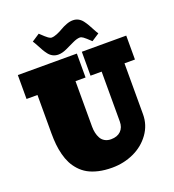

<svg xmlns="http://www.w3.org/2000/svg" viewBox="-176 -1148 1175 1297"><g transform="rotate(-20 411.0 -499.5)"><path d="M725.1 -253.9Q725.1 -176.8 680.2 -114.5Q635.3 -52.2 563 -19Q490.7 14.2 407.2 14.2Q354 14.2 310.5 4.2Q267.1 -5.9 235.6 -23.4Q204.1 -41 180.2 -67.4Q156.2 -93.8 141.1 -123.5Q126 -153.3 116.5 -190.4Q106.9 -227.5 103.3 -264.2Q99.6 -300.8 99.6 -343.8V-620.1H21V-792H445.3V-620.1H373V-293Q373 -269 377.7 -248Q382.3 -227.1 392.3 -208.7Q402.3 -190.4 421.1 -179.7Q439.9 -168.9 465.3 -168.9Q510.3 -168.9 535.6 -193.8Q561 -218.8 561 -261.7V-620.1H481V-792H800.3V-620.1H725.1ZM495.6 -1012.7Q517.1 -1012.7 534.7 -1003.4Q552.2 -994.1 564.9 -977.3Q577.6 -960.4 587.2 -943.8Q596.7 -927.2 608.2 -905.3Q619.6 -883.3 628.4 -870.6L573.2 -834.5Q537.6 -868.7 524.2 -877.9Q510.7 -887.2 501.5 -887.2Q479.5 -887.2 449.2 -872.6Q418.9 -857.9 386.5 -843Q354 -828.1 327.1 -828.1Q305.2 -828.1 287.6 -837.2Q270 -846.2 257.1 -863Q244.1 -879.9 234.9 -896.2Q225.6 -912.6 213.9 -934.8Q202.1 -957 193.4 -969.7L249 -1006.3Q286.1 -970.7 299.8 -961.2Q313.5 -951.7 322.3 -951.7Q339.8 -951.7 362.8 -961.2Q385.7 -970.7 404.8 -982.2Q423.8 -993.7 448.7 -1003.2Q473.6 -1012.7 495.6 -1012.7Z"/></g></svg>

Font: Bevan
Style: Regular
Weight: 400
Foundry: vernon adams
Version: Version 1.000